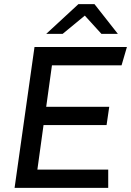

<svg xmlns="http://www.w3.org/2000/svg" viewBox="-20 -915 638 935"><path d="M440 -895H362L205 -750H285L393 -839L474 -750H554ZM598 -686H148L51 0H507V-89H162L192 -306H499L512 -395H205L233 -597H572Z"/></svg>

Font: Chivo
Style: Italic
Weight: 400
Italic angle: -8°
Designer: Hector Gatti
Foundry: Omnibus-Type
Version: Version 1.003;PS 001.003;hotconv 1.0.70;makeotf.lib2.5.58329